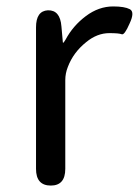

<svg xmlns="http://www.w3.org/2000/svg" viewBox="-20 -577 432 597"><path d="M138 0Q92 0 92 -52V-492Q92 -543 129 -545Q167 -546 171 -495L175 -450Q175 -444 176.5 -444Q178 -444 184 -454Q207 -497 247 -527Q287 -557 332 -557Q367 -557 383.5 -548.5Q400 -540 383 -504Q367 -467 358.5 -470.5Q350 -474 320 -474Q282 -474 248 -446Q208 -414 191 -369Q183 -349 183 -328V-52Q183 0 138 0Z"/></svg>

Font: Resource Han Rounded KR
Style: Regular
Weight: 400
Designer: Cyano Hao (round all glyphs); Ryoko NISHIZUKA 西塚涼子 (kana, bopomofo & ideographs); Paul D. Hunt (Latin, Greek & Cyrillic)
Foundry: Cyano Hao
Version: 0.990